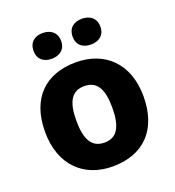

<svg xmlns="http://www.w3.org/2000/svg" viewBox="-138 -869 903 988"><g transform="rotate(-20 313.5 -374.5)"><path d="M131 -688C131 -640 164 -618 206 -618C247 -618 282 -640 282 -688C282 -737 247 -759 206 -759C164 -759 131 -737 131 -688ZM345 -688C345 -640 378 -618 421 -618C462 -618 497 -640 497 -688C497 -737 462 -759 421 -759C378 -759 345 -737 345 -688ZM583 -276C583 -458 471 -559 315 -559C146 -559 44 -458 44 -276C44 -92 156 10 312 10C480 10 583 -92 583 -276ZM215 -276C215 -377 244 -429 313 -429C384 -429 412 -377 412 -276C412 -174 384 -120 314 -120C243 -120 215 -174 215 -276Z"/></g></svg>

Font: Noto Sans Bengali UI ExtraBold
Style: Regular
Weight: 800
Designer: Jelle Bosma - Monotype Design Team
Foundry: Monotype Imaging Inc.
Version: Version 2.003